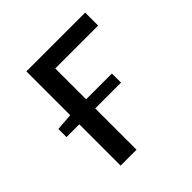

<svg xmlns="http://www.w3.org/2000/svg" viewBox="-138 -593 700 700"><g transform="rotate(-45 212.0 -243.0)"><path d="M30 -213V-255L96 -260V-486H399V-419H178V-260H311V-213H178V0H96V-213Z"/></g></svg>

Font: Toshiba Sans
Style: Regular
Weight: 400
Designer: Paul D. Hunt
Foundry: Toshiba Corporation
Version: Version 2.020;PS 2.0;hotconv 1.0.86;makeotf.lib2.5.63406